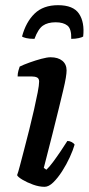

<svg xmlns="http://www.w3.org/2000/svg" viewBox="-20 -721 342 741"><path d="M152 0Q131 0 107.5 -8.5Q84 -17 66.5 -27.5Q49 -38 46 -45Q50 -55 57 -82Q64 -109 73.5 -145Q83 -181 93 -221Q103 -261 111.5 -298.5Q120 -336 125.5 -364.5Q131 -393 131 -406Q131 -418 123 -422Q115 -426 101 -426H48Q48 -437 51 -448Q54 -459 56 -464Q70 -471 93.5 -479.5Q117 -488 139.5 -494Q162 -500 175 -500Q204 -500 220.5 -486.5Q237 -473 237 -449Q237 -439 234 -420.5Q231 -402 224 -373Q217 -344 207 -302.5Q197 -261 182.5 -204Q168 -147 149 -73L159 -66Q170 -76 184.5 -95.5Q199 -115 214.5 -138Q230 -161 240 -177Q249 -177 257 -172.5Q265 -168 268 -163Q262 -142 249.5 -114.5Q237 -87 220 -60.5Q203 -34 185.5 -17Q168 0 152 0ZM113 -571Q93 -571 81 -574Q69 -577 65 -580Q80 -636 113.5 -668.5Q147 -701 204 -701Q263 -701 285 -668Q307 -635 301 -580Q297 -577 284 -574Q271 -571 255 -571Q256 -610 240 -622.5Q224 -635 195 -635Q164 -635 145.5 -622Q127 -609 113 -571Z"/></svg>

Font: Texturina Medium 12pt SemiBold
Style: Italic
Weight: 600
Italic angle: -11°
Version: Version 1.002